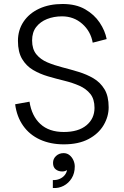

<svg xmlns="http://www.w3.org/2000/svg" viewBox="-20 -717 620 963"><path d="M245 226V186Q263 187 278.5 180.5Q294 174 304 162Q314 150 316 136Q306 143 292 143Q273 143 259.5 132.5Q246 122 246 100Q246 79 261.5 65Q277 51 299 51Q316 51 328.5 61Q341 71 348 86.5Q355 102 355 118Q355 152 339.5 177Q324 202 299 215Q274 228 245 226ZM300 7Q233 7 180.5 -17Q128 -41 96 -86.5Q64 -132 56 -194L128 -207Q139 -135 182.5 -95Q226 -55 300 -55Q373 -55 413.5 -88.5Q454 -122 454 -176Q454 -220 433 -246Q412 -272 378 -287Q344 -302 303 -312Q262 -322 221 -334Q180 -346 146 -366Q112 -386 91 -421Q70 -456 70 -512Q70 -566 98 -608Q126 -650 176.5 -673.5Q227 -697 294 -697Q361 -697 407 -670.5Q453 -644 480 -603.5Q507 -563 515 -521L445 -503Q435 -560 392.5 -597.5Q350 -635 291 -635Q250 -635 216 -621.5Q182 -608 161.5 -581.5Q141 -555 141 -514Q141 -471 162 -445Q183 -419 217 -404.5Q251 -390 292 -379.5Q333 -369 374 -356.5Q415 -344 449 -324Q483 -304 504 -269.5Q525 -235 525 -179Q525 -132 499.5 -89Q474 -46 424 -19.5Q374 7 300 7Z"/></svg>

Font: Parkinsans Light
Style: Regular
Weight: 300
Designer: Red Stone, Indian Type Foundry
Foundry: Indian Type Foundry
Version: Version 1.000